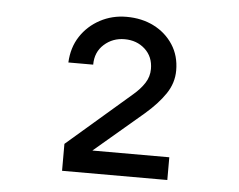

<svg xmlns="http://www.w3.org/2000/svg" viewBox="-40 -882 681 547"><g transform="rotate(5 300.0 -608.5)"><path d="M156 -382V-459L339 -617Q359 -634 371 -652.5Q383 -671 383 -693Q383 -728 359.5 -749.5Q336 -771 301 -771Q267 -771 242.5 -749Q218 -727 218 -691H147Q149 -734 170 -766Q191 -798 225.5 -816.5Q260 -835 301 -835Q345 -835 379.5 -817.5Q414 -800 434.5 -768.5Q455 -737 455 -695Q455 -659 434 -628Q413 -597 377 -566L237 -447H457V-382Z"/></g></svg>

Font: JetBrainsMono Nerd Font Mono
Style: Regular
Weight: 400
Monospace: yes
Designer: Philipp Nurullin, Konstantin Bulenkov
Foundry: JetBrains
Version: Version 2.304; ttfautohint (v1.8.4.7-5d5b);Nerd Fonts 2.3.0